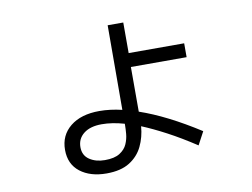

<svg xmlns="http://www.w3.org/2000/svg" viewBox="-73 -725 1146 872"><g transform="rotate(-10 500.0 -289.0)"><path d="M352 42Q277 42 230.5 6Q184 -30 184 -96Q184 -163 233.5 -203Q283 -243 368 -243Q417 -243 472 -230L473 -620H545V-479H801V-415H544V-209Q667 -167 817 -71L785 -11Q715 -57 654.5 -89Q594 -121 543 -142Q539 -92 519 -50.5Q499 -9 458.5 16.5Q418 42 352 42ZM255 -96Q255 -58 284 -38.5Q313 -19 355 -19Q399 -19 423.5 -34.5Q448 -50 458 -73Q468 -96 470 -119.5Q472 -143 472 -159V-166Q416 -182 368 -182Q315 -182 285 -158.5Q255 -135 255 -96Z"/></g></svg>

Font: Murecho
Style: Regular
Weight: 400
Designer: Neil Summerour
Foundry: Positype
Version: Version 1.010; ttfautohint (v1.8.3)